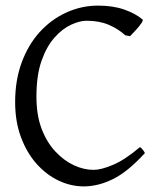

<svg xmlns="http://www.w3.org/2000/svg" viewBox="-20 -650 576 685"><path d="M279 15Q233 15 189.5 -5.5Q146 -26 111 -65Q76 -104 55 -160Q34 -216 34 -286Q34 -364 57.5 -427.5Q81 -491 122 -536Q163 -581 217 -605.5Q271 -630 330 -630Q383 -630 423 -616Q463 -602 488 -581Q492 -578 484 -566.5Q476 -555 464 -542Q452 -529 444 -521L427 -524Q402 -547 368 -561.5Q334 -576 289 -576Q265 -576 234 -562Q203 -548 174.5 -516Q146 -484 128 -432.5Q110 -381 110 -305Q110 -239 128.5 -190.5Q147 -142 177.5 -109.5Q208 -77 243.5 -60.5Q279 -44 314 -44Q341 -44 383.5 -62Q426 -80 479 -125Q484 -123 490 -115Q496 -107 497 -104Q436 -37 383 -11Q330 15 279 15Z"/></svg>

Font: ChillKai
Style: Regular
Weight: 400
Designer: ChillType
Foundry: 寒蝉字型
Version: Version 2.000